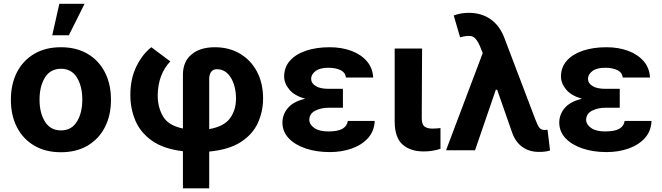

<svg xmlns="http://www.w3.org/2000/svg" viewBox="-20 -806 3552 1030"><path d="M306.8 10.7Q224.1 10.7 163.9 -24.7Q103.7 -60 71 -123.4Q38.4 -186.8 38.4 -270.6Q38.4 -355.1 71 -418.5Q103.7 -481.9 163.9 -517.2Q224.1 -552.6 306.8 -552.6Q389.6 -552.6 449.8 -517.2Q509.9 -481.9 542.6 -418.5Q575.3 -355.1 575.3 -270.6Q575.3 -186.8 542.6 -123.4Q509.9 -60 449.8 -24.7Q389.6 10.7 306.8 10.7ZM307.5 -106.5Q363.6 -106.5 392.6 -153.4Q421.5 -200.3 421.5 -271.7Q421.5 -343 392.6 -390.1Q363.6 -437.1 307.5 -437.1Q250.4 -437.1 221.2 -390.1Q192.1 -343 192.1 -271.7Q192.1 -200.3 221.2 -153.4Q250.4 -106.5 307.5 -106.5ZM260.3 -616.8 298.3 -785.5H433.6L349.4 -616.8Z M961.3 204.5V5.3Q856.5 -7.5 794.7 -51.5Q733 -95.5 706.1 -159.4Q679.3 -223.4 679.3 -295.1Q679 -383.2 711.8 -449.8Q744.7 -516.3 791.9 -552.6L893.5 -476.6Q861.5 -442.8 844.3 -398.1Q827.1 -353.3 826 -295.1Q826 -230.1 854.6 -181.5Q883.2 -132.8 961.3 -116.5V-404.5Q961.3 -475.5 1007.5 -514Q1053.6 -552.6 1132.8 -552.6Q1208.8 -552.6 1267 -518.3Q1325.3 -484 1358.3 -422.2Q1391.3 -360.4 1391.3 -277.7Q1391.3 -208.8 1363.8 -147.5Q1336.3 -86.3 1272.9 -44.7Q1209.5 -3.2 1102.3 7.1V204.5ZM1102.3 -113.6Q1180.4 -126.8 1213.2 -170.6Q1246.1 -214.5 1246.1 -277.7Q1245.4 -345.9 1217.7 -390.3Q1190 -434.7 1143.5 -434.7Q1123.2 -434.7 1112.7 -420.5Q1102.3 -406.2 1102.3 -382.8Z M1819.6 -285.9V-228H1742.2Q1702.4 -228 1671.2 -212.2Q1639.9 -196.4 1639.2 -163Q1639.9 -138.1 1666 -119.5Q1692.1 -100.9 1741.5 -100.9Q1792.3 -100.9 1817.1 -115.2Q1842 -129.6 1845.9 -157.3H1990.1Q1987.9 -102.3 1954 -65Q1920.1 -27.7 1866.1 -8.9Q1812.1 9.9 1749.3 9.9Q1677.9 9.9 1620.2 -9.4Q1562.5 -28.8 1528.9 -64.3Q1495.4 -99.8 1495 -148.4Q1495.4 -192.5 1524.7 -226.9Q1554 -261.4 1617.2 -276.3Q1560 -292.3 1532.3 -325.3Q1504.6 -358.3 1504.3 -395.6Q1504.6 -446 1536 -481Q1567.5 -516 1622.5 -534.3Q1677.6 -552.6 1748.6 -552.6Q1812.9 -552.6 1864.9 -533.2Q1916.9 -513.8 1948.2 -477.5Q1979.4 -441.1 1981.9 -389.9H1835.9Q1832.7 -416.9 1807 -429.7Q1781.2 -442.5 1741.1 -442.5Q1696 -442.5 1672.8 -424.7Q1649.5 -407 1649.1 -383.5Q1649.5 -359 1673.8 -344.3Q1698.2 -329.5 1742.2 -329.5H1819.6Z M2097.3 -545.5H2244.3L2242.5 -170.8Q2242.9 -138.1 2257.5 -127.1Q2272 -116.1 2300.1 -116.1Q2314.3 -116.1 2324.6 -117.2Q2334.9 -118.3 2343 -119V-7.8Q2324.6 -1.4 2301.5 2.5Q2278.4 6.4 2253.2 6.4Q2181.5 6.4 2139.7 -30.5Q2098 -67.5 2097.3 -152.7Z M2870.4 8.9Q2821 8.9 2784.6 -16Q2748.2 -40.8 2729.4 -89.1L2647 -324.6H2639.9L2528.4 0H2372.9L2569.6 -521.3L2556.8 -553.3Q2538.4 -598.7 2517.2 -609Q2496.1 -619.3 2448.2 -605.8L2414.1 -723Q2432.5 -729.8 2452.2 -733.5Q2471.9 -737.2 2494.7 -737.2Q2562.5 -737.2 2611.3 -703.1Q2660.2 -669 2685 -604.4L2851.6 -166.2Q2863.3 -134.9 2872.9 -121.8Q2882.5 -108.7 2902 -108.7Q2905.9 -108.7 2910.2 -109.2Q2914.4 -109.7 2917.3 -110.1L2930.8 1.1Q2905.5 9.6 2870.4 8.9Z M3304.7 -285.9V-228H3227.3Q3187.5 -228 3156.2 -212.2Q3125 -196.4 3124.3 -163Q3125 -138.1 3151.1 -119.5Q3177.2 -100.9 3226.6 -100.9Q3277.3 -100.9 3302.2 -115.2Q3327.1 -129.6 3331 -157.3H3475.1Q3473 -102.3 3439.1 -65Q3405.2 -27.7 3351.2 -8.9Q3297.2 9.9 3234.4 9.9Q3163 9.9 3105.3 -9.4Q3047.6 -28.8 3014 -64.3Q2980.5 -99.8 2980.1 -148.4Q2980.5 -192.5 3009.8 -226.9Q3039.1 -261.4 3102.3 -276.3Q3045.1 -292.3 3017.4 -325.3Q2989.7 -358.3 2989.3 -395.6Q2989.7 -446 3021.1 -481Q3052.6 -516 3107.6 -534.3Q3162.6 -552.6 3233.7 -552.6Q3297.9 -552.6 3350 -533.2Q3402 -513.8 3433.2 -477.5Q3464.5 -441.1 3467 -389.9H3321Q3317.8 -416.9 3292.1 -429.7Q3266.3 -442.5 3226.2 -442.5Q3181.1 -442.5 3157.8 -424.7Q3134.6 -407 3134.2 -383.5Q3134.6 -359 3158.9 -344.3Q3183.2 -329.5 3227.3 -329.5H3304.7Z"/></svg>

Font: Inter Zeller
Style: Bold
Weight: 700
Designer: Rasmus Andersson; Joe Bland
Foundry: zeller
Version: Version 3.015;git-dec3a8cb1